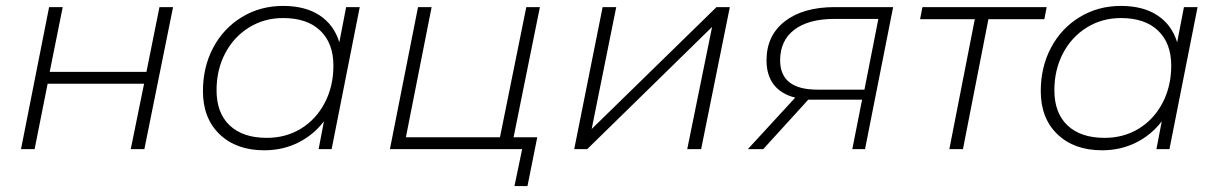

<svg xmlns="http://www.w3.org/2000/svg" viewBox="-20 -504 4119 649"><path d="M146 -480H192L148 -261H475L519 -480H565L468 0H422L467 -221H141L97 0H51Z M1196 -480 1101 0H1057L1075 -94Q1040 -48 988 -22Q936 4 873 4Q779 4 722.5 -50Q666 -104 666 -196Q666 -278 701 -343.5Q736 -409 798 -446.5Q860 -484 937 -484Q1012 -484 1060.5 -452Q1109 -420 1127 -361L1150 -480ZM1107 -282Q1107 -358 1062.5 -400.5Q1018 -443 937 -443Q873 -443 821.5 -411Q770 -379 741 -323.5Q712 -268 712 -199Q712 -122 756.5 -80Q801 -38 882 -38Q946 -38 997 -69Q1048 -100 1077.5 -156Q1107 -212 1107 -282Z M1716 -40H1796L1763 125H1719L1745 0H1298L1393 -480H1439L1352 -40H1670L1759 -480H1805Z M2017 -480H2063L1980 -68L2402 -480H2447L2350 0H2303L2387 -413L1965 0H1921Z M2999 -480 2904 0H2861L2894 -167H2737Q2720 -167 2712 -167L2560 0H2508L2668 -174Q2620 -186 2595.5 -218Q2571 -250 2571 -300Q2571 -384 2633 -432Q2695 -480 2802 -480ZM2743 -201H2902L2949 -440H2800Q2713 -440 2665 -403.5Q2617 -367 2617 -300Q2617 -201 2743 -201Z M3510 -439H3321L3235 0H3189L3275 -439H3090L3098 -480H3518Z M4028 -480 3933 0H3889L3907 -94Q3872 -48 3820 -22Q3768 4 3705 4Q3611 4 3554.5 -50Q3498 -104 3498 -196Q3498 -278 3533 -343.5Q3568 -409 3630 -446.5Q3692 -484 3769 -484Q3844 -484 3892.5 -452Q3941 -420 3959 -361L3982 -480ZM3939 -282Q3939 -358 3894.5 -400.5Q3850 -443 3769 -443Q3705 -443 3653.5 -411Q3602 -379 3573 -323.5Q3544 -268 3544 -199Q3544 -122 3588.5 -80Q3633 -38 3714 -38Q3778 -38 3829 -69Q3880 -100 3909.5 -156Q3939 -212 3939 -282Z"/></svg>

Font: Montserrat Ace
Style: Light Italic
Weight: 300
Italic angle: -11.3°
Designer: Julieta Ulanovsky
Foundry: Julieta Ulanovsky
Version: Version 1